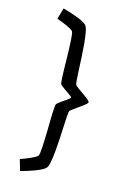

<svg xmlns="http://www.w3.org/2000/svg" viewBox="-146 -872 779 1142"><g transform="rotate(15 244.0 -300.5)"><path d="M385.7 -300.3Q385.7 -296.4 379.4 -290Q373 -283.7 363.3 -276.4Q353.5 -269 341.8 -260.7Q330.1 -252.4 319.3 -244.9Q308.6 -237.3 300 -230.7Q291.5 -224.1 288.1 -219.7Q285.2 -215.8 283.4 -190.4Q281.7 -165 280 -128.4Q278.3 -91.8 276.1 -49.1Q273.9 -6.3 270.3 32.2Q266.6 70.8 261 100.1Q255.4 129.4 246.6 139.2Q239.3 147.5 222.2 156.2Q205.1 165 183.8 173.1Q162.6 181.2 139.6 188.2Q116.7 195.3 97.7 200.2L78.1 131.8Q90.3 127.4 106.4 121.3Q122.6 115.2 137.9 108.4Q153.3 101.6 165 95Q176.8 88.4 180.7 83Q183.6 78.6 185.8 63.5Q188 48.3 189.2 26.1Q190.4 3.9 191.4 -23.2Q192.4 -50.3 192.9 -78.4Q193.4 -106.4 193.8 -133.5Q194.3 -160.6 195.3 -182.4Q196.3 -204.1 197.3 -218.8Q198.2 -233.4 200.2 -236.8Q202.6 -241.2 209.2 -246.8Q215.8 -252.4 224.1 -258.5Q232.4 -264.6 241.9 -271Q251.5 -277.3 259.3 -283Q267.1 -288.6 272.5 -293Q277.8 -297.4 278.3 -300.3Q277.8 -302.7 272.5 -307.4Q267.1 -312 259.3 -317.6Q251.5 -323.2 241.9 -329.6Q232.4 -335.9 224.1 -342Q215.8 -348.1 209.2 -353.8Q202.6 -359.4 200.2 -363.8Q198.2 -367.2 197.3 -381.8Q196.3 -396.5 195.3 -418.2Q194.3 -439.9 193.8 -467Q193.4 -494.1 192.9 -522.2Q192.4 -550.3 191.4 -577.4Q190.4 -604.5 189.2 -626.7Q188 -648.9 185.8 -664.1Q183.6 -679.2 180.7 -683.6Q176.8 -688.5 165 -695.3Q153.3 -702.1 137.9 -709Q122.6 -715.8 106.4 -721.9Q90.3 -728 78.1 -732.4L97.7 -800.8Q116.7 -795.9 139.6 -788.8Q162.6 -781.7 183.8 -773.7Q205.1 -765.6 222.2 -756.8Q239.3 -748 246.6 -739.7Q255.4 -730 261 -700.7Q266.6 -671.4 270.3 -632.8Q273.9 -594.2 276.1 -551.5Q278.3 -508.8 280 -472.2Q281.7 -435.5 283.4 -410.2Q285.2 -384.8 288.1 -380.9Q293 -374 308.8 -363Q324.7 -352.1 341.8 -339.8Q358.9 -327.6 372.3 -316.9Q385.7 -306.2 385.7 -300.3Z"/></g></svg>

Font: Andika FrenchTight
Style: Regular
Weight: 400
Designer: Victor Gaultney, Annie Olsen, Julie Remington, Don Collingsworth, Eric Hays, Becca Hirsbrunner
Foundry: SIL International
Version: Version 5.000 ; Dig1 Dig4Opn Dig7 LnSpcTght